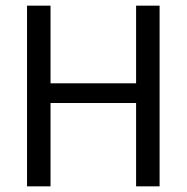

<svg xmlns="http://www.w3.org/2000/svg" viewBox="-20 -659 660 679"><path d="M158.7 0H75.6V-639H158.7ZM544.4 0H461.3V-639H544.4ZM123.1 -364.4H494.3V-294.7H123.1Z"/></svg>

Font: Anek Gurmukhi Medium
Style: Regular
Weight: 500
Designer: Sarang Kulkarni (Gurmukhi), Yesha Goshar (Latin)
Foundry: Ek Type
Version: Version 1.003